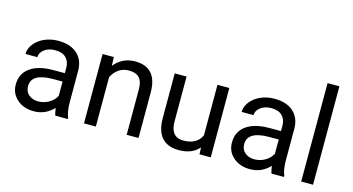

<svg xmlns="http://www.w3.org/2000/svg" viewBox="-81 -1077 2597 1413"><g transform="rotate(15 1217.0 -370.0)"><path d="M394.5 0Q386.7 -15.6 381.8 -55.7Q318.8 9.8 231.4 9.8Q153.3 9.8 103.3 -34.4Q53.2 -78.6 53.2 -146.5Q53.2 -229 116 -274.7Q178.7 -320.3 292.5 -320.3H380.4V-361.8Q380.4 -409.2 352.1 -437.3Q323.7 -465.3 268.6 -465.3Q220.2 -465.3 187.5 -440.9Q154.8 -416.5 154.8 -381.8H64Q64 -421.4 92 -458.3Q120.1 -495.1 168.2 -516.6Q216.3 -538.1 273.9 -538.1Q365.2 -538.1 417 -492.4Q468.8 -446.8 470.7 -366.7V-123.5Q470.7 -50.8 489.3 -7.8V0ZM244.6 -68.8Q287.1 -68.8 325.2 -90.8Q363.3 -112.8 380.4 -147.9V-256.3H309.6Q143.6 -256.3 143.6 -159.2Q143.6 -116.7 171.9 -92.8Q200.2 -68.8 244.6 -68.8Z M697.8 -528.3 700.7 -461.9Q761.2 -538.1 858.9 -538.1Q1026.4 -538.1 1027.8 -349.1V0H937.5V-349.6Q937 -406.7 911.4 -434.1Q885.7 -461.4 831.5 -461.4Q787.6 -461.4 754.4 -438Q721.2 -414.6 702.6 -376.5V0H612.3V-528.3Z M1490.2 -52.2Q1437.5 9.8 1335.4 9.8Q1251 9.8 1206.8 -39.3Q1162.6 -88.4 1162.1 -184.6V-528.3H1252.4V-187Q1252.4 -66.9 1350.1 -66.9Q1453.6 -66.9 1487.8 -144V-528.3H1578.1V0H1492.2Z M2041.5 0Q2033.7 -15.6 2028.8 -55.7Q1965.8 9.8 1878.4 9.8Q1800.3 9.8 1750.2 -34.4Q1700.2 -78.6 1700.2 -146.5Q1700.2 -229 1762.9 -274.7Q1825.7 -320.3 1939.5 -320.3H2027.3V-361.8Q2027.3 -409.2 1999 -437.3Q1970.7 -465.3 1915.5 -465.3Q1867.2 -465.3 1834.5 -440.9Q1801.8 -416.5 1801.8 -381.8H1710.9Q1710.9 -421.4 1739 -458.3Q1767.1 -495.1 1815.2 -516.6Q1863.3 -538.1 1920.9 -538.1Q2012.2 -538.1 2064 -492.4Q2115.7 -446.8 2117.7 -366.7V-123.5Q2117.7 -50.8 2136.2 -7.8V0ZM1891.6 -68.8Q1934.1 -68.8 1972.2 -90.8Q2010.3 -112.8 2027.3 -147.9V-256.3H1956.5Q1790.5 -256.3 1790.5 -159.2Q1790.5 -116.7 1818.8 -92.8Q1847.2 -68.8 1891.6 -68.8Z M2357.4 0H2267.1V-750H2357.4Z"/></g></svg>

Font: RobotoDraft
Style: Regular
Weight: 400
Version: Version 2.001101; 2014